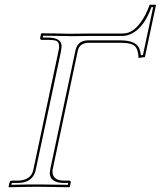

<svg xmlns="http://www.w3.org/2000/svg" viewBox="-20 -786 677 808"><path d="M281.7 -644 359.9 -645H498Q548.8 -645 589.8 -720.2Q602.1 -743.2 609.9 -766.1H636.7L589.8 -545.9L563 -542Q561.5 -585.9 540.5 -597.2Q522.9 -606 485.8 -606H350.6Q314.9 -604 307.6 -573.2L201.2 -70.8Q197.3 -27.8 245.6 -25.9H272.5Q278.3 -23.9 277.8 -18.1L273.9 0L271.5 2Q270.5 2 144 0Q104 0 17.6 2L16.1 0L20 -18.1Q22.9 -24.9 29.3 -25.9H55.7Q110.4 -27.3 120.1 -70.8L226.6 -573.2Q233.9 -607.4 216.3 -614.3Q205.1 -618.2 184.6 -618.2H154.3Q148.4 -620.1 148.9 -626L152.8 -644L155.3 -646Q225.1 -645.5 267.1 -644Q277.8 -644 281.7 -644ZM281.7 -633.8Q277.3 -633.8 266.6 -634.3Q225.6 -635.3 161.6 -635.7L159.7 -627.9H184.6Q238.8 -626.5 239.3 -592.3Q238.8 -583 236.8 -570.8L129.9 -68.8Q117.2 -16.6 55.7 -16.1H29.8L27.8 -8.3Q108.9 -10.3 144 -9.8Q176.3 -9.8 265.6 -8.3L267.1 -16.1H245.6Q190.4 -17.6 189.5 -57.6Q189.9 -65.4 191.4 -73.2L297.9 -575.2Q307.6 -615.7 350.6 -616.2H485.8Q552.2 -616.2 566.4 -581.5Q571.3 -569.3 572.8 -553.7L581.5 -554.7L624.5 -755.9H617.2Q588.4 -675.3 538.1 -646.5Q518.1 -635.7 498 -634.8H360.4Z"/></svg>

Font: Linux Biolinum Outline O
Style: Italic
Weight: 400
Italic angle: -12°
Designer: Philipp H. Poll
Foundry: Philipp H. Poll
Version: Version 0.6.2